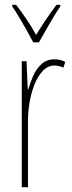

<svg xmlns="http://www.w3.org/2000/svg" viewBox="-20 -783 302 803"><path d="M208 -535Q218 -535 230.5 -532.5Q243 -530 253 -524L245 -500Q239 -503 229 -506Q219 -509 208 -509Q181 -509 160 -487.5Q139 -466 125 -431.5Q111 -397 104 -356.5Q97 -316 97 -277V0H71V-527H91L96 -409H98Q106 -436 118.5 -465Q131 -494 153 -514.5Q175 -535 208 -535ZM119 -606Q106 -631 89.5 -660Q73 -689 57.5 -715Q42 -741 31 -756V-763H47Q67 -738 90 -704Q113 -670 131 -637Q151 -670 171 -699.5Q191 -729 216 -763H232V-756Q210 -724 186.5 -682.5Q163 -641 143 -606Z"/></svg>

Font: Noto Sans Gujarati UI ExtraCondensed Thin
Style: Regular
Weight: 100
Width: 2
Designer: Jelle Bosma - Monotype Design Team, Universal Thirst
Foundry: Monotype Imaging Inc.
Version: Version 2.106; ttfautohint (v1.8.4.7-5d5b)